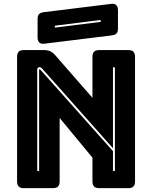

<svg xmlns="http://www.w3.org/2000/svg" viewBox="-20 -981 793 1001"><path d="M201 -622Q196 -627 193 -629Q190 -631 186 -631Q182 -631 178 -628Q174 -625 174 -619V-90H184V-617Q184 -618 184.5 -619Q185 -620 186 -620Q187 -620 188.5 -619Q190 -618 191 -617L569 -193V-90H579V-630H569V-208ZM255 0H105Q86 0 77.5 -8.5Q69 -17 69 -36V-684Q69 -703 77.5 -711.5Q86 -720 105 -720H209Q228 -720 241.5 -714Q255 -708 268 -693L462 -471V-684Q462 -703 470.5 -711.5Q479 -720 498 -720H648Q667 -720 675.5 -711.5Q684 -703 684 -684V-36Q684 -17 675.5 -8.5Q667 0 648 0H498Q479 0 470.5 -8.5Q462 -17 462 -36V-159L291 -366V-36Q291 -17 282.5 -8.5Q274 0 255 0ZM559 -796 210 -753Q193 -751 184.5 -760Q176 -769 176 -786V-882Q176 -901 184.5 -908.5Q193 -916 212 -918L561 -961Q578 -963 586.5 -954Q595 -945 595 -928V-832Q595 -813 586.5 -805.5Q578 -798 559 -796ZM266 -847V-837L505 -867V-877Z"/></svg>

Font: Bungee Inline
Style: Regular
Weight: 400
Version: Version 1.000;PS 1.0;hotconv 1.0.72;makeotf.lib2.5.5900